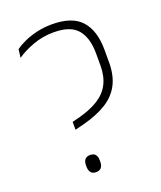

<svg xmlns="http://www.w3.org/2000/svg" viewBox="-124 -728 685 816"><g transform="rotate(-20 218.0 -320.5)"><path d="M149 -192.5V-228L182.5 -236.5Q236 -251 271.2 -273.2Q306.5 -295.5 324.2 -329.8Q342 -364 342 -413V-467Q342 -538 310.2 -575.8Q278.5 -613.5 203 -613.5Q152.5 -613.5 108.8 -597.2Q65 -581 34 -559.5L39 -597.5Q55.5 -609.5 80.5 -621Q105.5 -632.5 138 -640.2Q170.5 -648 207.5 -648Q299 -648 340 -602Q381 -556 381 -469.5V-413.5Q381 -354.5 360 -313.8Q339 -273 297 -246.5Q255 -220 191 -203ZM170 7Q154.5 7 146.8 -2.5Q139 -12 139 -29.5V-34.5Q139 -52.5 146.8 -61.5Q154.5 -70.5 170 -70.5Q186 -70.5 193.8 -61.5Q201.5 -52.5 201.5 -34.5V-29.5Q201.5 -12 193.8 -2.5Q186 7 170 7Z"/></g></svg>

Font: Anek Bangla
Style: Extra-light
Weight: 200
Designer: Sulekha Rajkumar (Bangla), Yesha Goshar (Latin)
Foundry: Ek Type
Version: Version 1.002;March 21, 2022;FontCreator 13.0.0.2683 64-bit